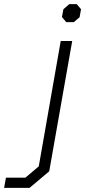

<svg xmlns="http://www.w3.org/2000/svg" viewBox="-147 -698 418 936"><path d="M155 -615 162 -653 191 -678H227L248 -653L241 -614L213 -590H176ZM-118 168H-23L42 113L149 -498H205L93 137L-3 218H-127Z"/></svg>

Font: Chakra Petch Light
Style: Italic
Weight: 300
Italic angle: -10°
Designer: Katatrad Aksorn Co.,Ltd.
Foundry: Cadson Demak Co.,Ltd.
Version: Version 1.000; ttfautohint (v1.6)